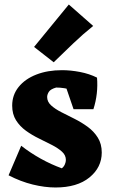

<svg xmlns="http://www.w3.org/2000/svg" viewBox="-20 -811 499 851"><path d="M226 20Q179 20 125.5 7Q72 -6 18 -34L74 -165Q115 -133 161 -107.5Q207 -82 254 -65Q263 -72 267.5 -82.5Q272 -93 272 -102Q272 -123 255 -138.5Q238 -154 211 -168Q184 -182 153 -197Q122 -212 95 -231.5Q68 -251 51 -278Q34 -305 34 -343Q34 -390 62.5 -425.5Q91 -461 141 -480.5Q191 -500 255 -500Q293 -500 334.5 -492Q376 -484 410 -467L374 -379Q343 -400 303 -411.5Q263 -423 229 -423Q204 -416 196.5 -404Q189 -392 189 -381Q189 -360 206.5 -344Q224 -328 251.5 -314Q279 -300 310 -284.5Q341 -269 368.5 -249Q396 -229 413.5 -201Q431 -173 431 -135Q431 -69 376.5 -24.5Q322 20 226 20ZM306 -327 256 -473 410 -467Q413 -432 409 -396.5Q405 -361 394 -327ZM218 -535 131 -603 285 -791 393 -696Q348 -660 304 -618Q260 -576 218 -535Z"/></svg>

Font: Eczar
Style: Bold
Weight: 700
Designer: Vaibhav Singh
Foundry: Rosetta Type Foundry
Version: Version 2.000